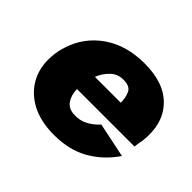

<svg xmlns="http://www.w3.org/2000/svg" viewBox="-114 -631 803 803"><g transform="rotate(45 287.5 -230.0)"><path d="M542 -129Q499 -65 434 -27.5Q369 10 278 10Q197 10 141 -21Q85 -52 58.5 -106Q32 -160 41 -230Q44 -255 52 -279Q79 -366 153.5 -418Q228 -470 336 -470Q453 -470 511.5 -407Q570 -344 558 -238Q556 -229 554.5 -218Q553 -207 551 -194H211Q212 -158 228 -135Q244 -112 277 -110Q313 -108 341 -123.5Q369 -139 388 -161ZM326 -359Q290 -361 265.5 -338.5Q241 -316 228 -283H381Q381 -314 370.5 -336Q360 -358 326 -359Z"/></g></svg>

Font: Jost* Heavy
Style: Italic
Weight: 800
Italic angle: -10°
Version: Version 3.7